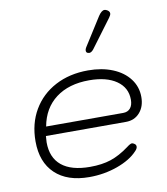

<svg xmlns="http://www.w3.org/2000/svg" viewBox="-86 -846 807 928"><g transform="rotate(-10 317.0 -382.5)"><path d="M51 -206Q51 -293 90 -359.5Q129 -426 199 -463Q269 -500 360 -500Q428 -500 480.5 -478.5Q533 -457 562.5 -418Q592 -379 592 -329Q592 -282 566 -252.5Q540 -223 498 -223H105Q103 -201 103 -192Q103 -117 150.5 -78Q198 -39 290 -39Q349 -39 392.5 -53.5Q436 -68 482 -102Q500 -116 508 -116Q513 -116 520 -111Q528 -106 528 -97Q528 -87 517 -76Q482 -38 416.5 -14.5Q351 9 278 9Q170 9 110.5 -47.5Q51 -104 51 -206ZM492 -268Q515 -268 527.5 -283Q540 -298 540 -325Q540 -384 491 -418Q442 -452 357 -452Q257 -452 193.5 -404Q130 -356 114 -268ZM366 -596Q366 -603 371 -611L459 -750Q475 -774 489 -774Q495 -774 502 -770Q514 -763 514 -753Q514 -745 505 -733L403 -596Q392 -582 381 -582Q379 -582 373 -584Q366 -587 366 -596Z"/></g></svg>

Font: Kodchasan ExtraLight
Style: Italic
Weight: 275
Italic angle: -10°
Version: Version 1.000; ttfautohint (v1.6)